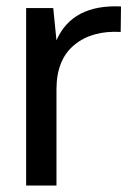

<svg xmlns="http://www.w3.org/2000/svg" viewBox="-20 -575 417 595"><path d="M355 -555 354 -476Q265 -481 210 -435.5Q155 -390 155 -298V0H61V-550H145L155 -450Q204 -562 355 -555Z"/></svg>

Font: Oakes Grotesk
Style: Regular
Weight: 400
Designer: Samuel Oakes
Foundry: Samuel Oakes
Version: Version 1.000;PS 001.000;hotconv 1.0.88;makeotf.lib2.5.64775